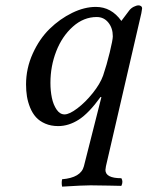

<svg xmlns="http://www.w3.org/2000/svg" viewBox="-20 -465 555 723"><path d="M169.9 -152.8Q169.9 -123 175.3 -96.9Q180.7 -70.8 193.1 -52.5Q205.6 -34.2 223.1 -34.2Q241.2 -34.2 271.2 -56.9Q301.3 -79.6 329.1 -114.3Q356.9 -148.9 368.2 -180.2Q381.8 -220.2 393.3 -267.8Q404.8 -315.4 404.8 -328.1Q404.8 -359.4 387.9 -380.1Q371.1 -400.9 344.2 -400.9Q294.9 -400.9 254.4 -364.7Q213.9 -328.6 191.9 -272.2Q169.9 -215.8 169.9 -152.8ZM78.1 -147Q78.1 -207.5 103.3 -263.2Q128.4 -318.8 167 -356.4Q205.6 -394 251.7 -416.5Q297.9 -439 340.8 -439Q399.4 -439 437 -386.2L466.8 -425.8Q473.1 -434.1 483.6 -439.5Q494.1 -444.8 502 -444.8Q506.8 -444.8 511 -441.9Q515.1 -439 515.1 -433.1Q515.1 -432.6 512.2 -415L378.9 161.1Q377 170.9 377 174.8Q377 206.1 437 206.1Q444.8 218.8 437 234.9L390.6 233.9Q344.2 232.9 320.8 232.9Q305.2 232.9 280 234.1Q254.9 235.4 235.4 236.6Q215.8 237.8 213.9 237.8Q210.9 223.6 213.9 210Q284.7 204.1 295.9 161.1L361.8 -99.1L358.9 -100.1Q314.9 -39.1 276.9 -14.6Q238.8 9.8 199.2 9.8Q171.9 9.8 150.4 0.5Q128.9 -8.8 115.5 -23.7Q102.1 -38.6 93.5 -59.6Q85 -80.6 81.5 -101.8Q78.1 -123 78.1 -147Z"/></svg>

Font: Common Serif News
Style: Italic
Weight: 450
Italic angle: -12°
Designer: Philipp H. Poll, Khaled Hosny
Foundry: Stefan Peev, Context Ltd.
Version: Version 1.026